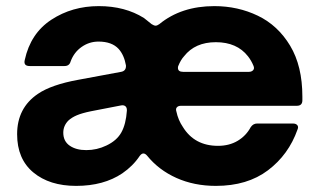

<svg xmlns="http://www.w3.org/2000/svg" viewBox="-20 -596 1044 628"><path d="M36 -157Q36 -243 104 -289Q148 -319 236 -335L376 -361Q393 -364 392 -382Q386 -416 368 -436Q346 -460 302 -460Q272 -460 247 -442.5Q222 -425 211 -395Q207 -380 191 -380H77Q56 -380 61 -400Q80 -487 148 -531.5Q216 -576 303 -576Q389 -576 451 -537L476 -517Q484 -512 489 -512Q494 -512 501 -517Q573 -576 681 -576Q758 -576 823.5 -544.5Q889 -513 929 -446.5Q969 -380 969 -280V-268Q969 -250 951 -250H572Q563 -250 558.5 -245Q554 -240 557 -231Q563 -203 578 -181Q616 -119 693 -119Q730 -119 757.5 -135.5Q785 -152 800 -180Q808 -192 821 -192H938Q948 -192 952.5 -186.5Q957 -181 953 -172Q924 -90 856.5 -39Q789 12 686 12Q615 12 557 -14Q499 -40 461 -87Q455 -94 449 -94Q443 -94 437 -86Q415 -53 380 -29Q319 12 229 12Q142 12 89 -32Q36 -76 36 -157ZM794 -361Q803 -361 808 -366.5Q813 -372 809 -381Q802 -398 791 -412Q755 -458 686 -458Q618 -458 582 -412Q571 -400 563 -380Q562 -378 562 -374Q562 -361 579 -361ZM328 -120Q362 -136 377 -163Q392 -190 395 -234V-236Q395 -245 389.5 -249Q384 -253 375 -251L277 -232Q248 -226 231.5 -219Q215 -212 204 -202Q187 -185 187 -162Q187 -134 208 -119.5Q229 -105 262 -105Q297 -105 328 -120Z"/></svg>

Font: Open Sauce Two ExtraBold
Style: Regular
Weight: 800
Designer: Alfredo Marco Pradil
Foundry: Creative Sauce Fz LLC
Version: Version 1.477